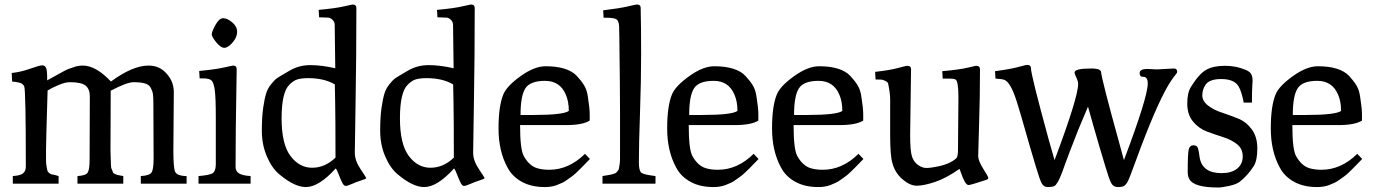

<svg xmlns="http://www.w3.org/2000/svg" viewBox="-20 -818 6116 855"><path d="M379 -107 380 -389Q380 -421 361.5 -436.5Q343 -452 291 -452Q271 -452 241 -439.5Q211 -427 192 -415Q185 -188 185 -154V-104Q185 -88 187.5 -76Q190 -64 191 -58.5Q192 -53 198.5 -48Q205 -43 208 -42Q223 -40 241 -34V0H37V-34Q70 -36 82.5 -46Q95 -56 95 -76Q95 -412 88 -433Q86 -438 79 -444.5Q72 -451 34 -455L32 -493Q72 -497 114 -512Q156 -527 168 -527Q180 -527 185 -516Q190 -505 190 -474V-460Q196 -463 213.5 -473Q231 -483 238.5 -487Q246 -491 260.5 -499Q275 -507 284 -510.5Q293 -514 306 -518Q326 -526 349 -526Q407 -526 474 -455Q571 -526 641 -526Q682 -526 710 -502Q754 -463 754 -408L752 -147Q752 -68 760.5 -52Q769 -36 804 -34H811V0H607V-34Q645 -36 654.5 -49.5Q664 -63 664 -111L663 -356Q663 -385 661 -399Q659 -413 651 -427.5Q643 -442 624 -447Q605 -452 575 -452Q545 -452 473 -414Q472 -284 472 -147L474 -83Q474 -71 478 -63.5Q482 -56 482.5 -51.5Q483 -47 490.5 -44Q498 -41 499.5 -40Q501 -39 513 -37Q525 -35 529 -34V0H325V-34Q362 -36 370.5 -49.5Q379 -63 379 -107Z M979 -605Q963 -605 943 -629.5Q923 -654 923 -665.5Q923 -677 939.5 -707Q956 -737 974 -737Q992 -737 1014 -718.5Q1036 -700 1036 -676Q1036 -652 1015.5 -628.5Q995 -605 979 -605ZM864 0V-34Q915 -38 928 -47.5Q941 -57 941 -87V-295Q941 -382 936.5 -416Q932 -450 922 -459.5Q912 -469 884 -469H869L867 -502Q941 -509 977.5 -517.5Q1014 -526 1017 -526Q1034 -526 1034 -510Q1034 -498 1033 -444Q1029 -230 1029 -75Q1029 -55 1045 -45.5Q1061 -36 1096 -34V0Z M1473 -514 1471 -664Q1471 -696 1470.5 -708.5Q1470 -721 1460.5 -730Q1451 -739 1441.5 -739.5Q1432 -740 1401 -741L1399 -774Q1475 -781 1511 -789.5Q1547 -798 1550 -798Q1567 -798 1567 -782Q1567 -567 1563.5 -369.5Q1560 -172 1560 -137.5Q1560 -103 1585.5 -65Q1611 -27 1611 -25Q1611 -23 1602.5 -19.5Q1594 -16 1581 -12Q1568 -8 1547.5 1Q1527 10 1519 10Q1511 10 1503 -6.5Q1495 -23 1487.5 -43Q1480 -63 1475 -68Q1400 15 1342 15Q1292 15 1226 -40Q1192 -67 1169 -120Q1146 -173 1146 -235Q1146 -297 1152 -338Q1158 -379 1165 -401.5Q1172 -424 1186.5 -442Q1201 -460 1208.5 -466Q1216 -472 1233 -482L1267 -502Q1310 -528 1361.5 -528Q1413 -528 1473 -514ZM1474 -116Q1474 -291 1472.5 -364.5Q1471 -438 1471 -442Q1424 -470 1353 -470Q1323 -470 1304.5 -464.5Q1286 -459 1268 -440Q1234 -406 1234 -291Q1234 -176 1273.5 -123.5Q1313 -71 1370 -71Q1427 -71 1474 -116Z M2000 -514 1998 -664Q1998 -696 1997.5 -708.5Q1997 -721 1987.5 -730Q1978 -739 1968.5 -739.5Q1959 -740 1928 -741L1926 -774Q2002 -781 2038 -789.5Q2074 -798 2077 -798Q2094 -798 2094 -782Q2094 -567 2090.5 -369.5Q2087 -172 2087 -137.5Q2087 -103 2112.5 -65Q2138 -27 2138 -25Q2138 -23 2129.5 -19.5Q2121 -16 2108 -12Q2095 -8 2074.5 1Q2054 10 2046 10Q2038 10 2030 -6.5Q2022 -23 2014.5 -43Q2007 -63 2002 -68Q1927 15 1869 15Q1819 15 1753 -40Q1719 -67 1696 -120Q1673 -173 1673 -235Q1673 -297 1679 -338Q1685 -379 1692 -401.5Q1699 -424 1713.5 -442Q1728 -460 1735.5 -466Q1743 -472 1760 -482L1794 -502Q1837 -528 1888.5 -528Q1940 -528 2000 -514ZM2001 -116Q2001 -291 1999.5 -364.5Q1998 -438 1998 -442Q1951 -470 1880 -470Q1850 -470 1831.5 -464.5Q1813 -459 1795 -440Q1761 -406 1761 -291Q1761 -176 1800.5 -123.5Q1840 -71 1897 -71Q1954 -71 2001 -116Z M2222 -399Q2238 -436 2299 -479.5Q2360 -523 2409.5 -523Q2459 -523 2494 -512Q2529 -501 2549 -479.5Q2569 -458 2581.5 -437.5Q2594 -417 2598 -386Q2606 -336 2606 -310V-281Q2574 -261 2501 -261H2296Q2296 -154 2312 -124Q2336 -80 2372 -69Q2395 -62 2426 -62Q2513 -62 2585 -133L2607 -110Q2603 -106 2588 -90.5Q2573 -75 2568 -70Q2563 -65 2549 -51.5Q2535 -38 2527.5 -33Q2520 -28 2506.5 -18Q2493 -8 2483.5 -4Q2474 0 2460 6Q2437 15 2406 15Q2346 15 2303.5 -8.5Q2261 -32 2240 -72Q2200 -145 2200 -246Q2200 -347 2222 -399ZM2298 -306H2355Q2488 -306 2513 -324Q2513 -367 2499 -398Q2473 -458 2407 -458Q2341 -458 2319.5 -424.5Q2298 -391 2298 -306Z M2663 0V-34Q2671 -35 2684 -37.5Q2697 -40 2701 -40.5Q2705 -41 2713.5 -44Q2722 -47 2724 -49Q2726 -51 2731 -57Q2736 -63 2736.5 -69Q2737 -75 2739 -85.5Q2741 -96 2741 -108V-323Q2741 -426 2738 -652L2737 -700Q2736 -725 2725 -732Q2714 -739 2681 -739H2668L2666 -772Q2740 -781 2776 -789.5Q2812 -798 2816 -798Q2833 -798 2833 -783Q2835 -701 2835 -578Q2835 -455 2830 -315.5Q2825 -176 2825 -95Q2825 -57 2836.5 -48.5Q2848 -40 2899 -34V0Z M2973 -399Q2989 -436 3050 -479.5Q3111 -523 3160.5 -523Q3210 -523 3245 -512Q3280 -501 3300 -479.5Q3320 -458 3332.5 -437.5Q3345 -417 3349 -386Q3357 -336 3357 -310V-281Q3325 -261 3252 -261H3047Q3047 -154 3063 -124Q3087 -80 3123 -69Q3146 -62 3177 -62Q3264 -62 3336 -133L3358 -110Q3354 -106 3339 -90.5Q3324 -75 3319 -70Q3314 -65 3300 -51.5Q3286 -38 3278.5 -33Q3271 -28 3257.5 -18Q3244 -8 3234.5 -4Q3225 0 3211 6Q3188 15 3157 15Q3097 15 3054.5 -8.5Q3012 -32 2991 -72Q2951 -145 2951 -246Q2951 -347 2973 -399ZM3049 -306H3106Q3239 -306 3264 -324Q3264 -367 3250 -398Q3224 -458 3158 -458Q3092 -458 3070.5 -424.5Q3049 -391 3049 -306Z M3440 -399Q3456 -436 3517 -479.5Q3578 -523 3627.5 -523Q3677 -523 3712 -512Q3747 -501 3767 -479.5Q3787 -458 3799.5 -437.5Q3812 -417 3816 -386Q3824 -336 3824 -310V-281Q3792 -261 3719 -261H3514Q3514 -154 3530 -124Q3554 -80 3590 -69Q3613 -62 3644 -62Q3731 -62 3803 -133L3825 -110Q3821 -106 3806 -90.5Q3791 -75 3786 -70Q3781 -65 3767 -51.5Q3753 -38 3745.5 -33Q3738 -28 3724.5 -18Q3711 -8 3701.5 -4Q3692 0 3678 6Q3655 15 3624 15Q3564 15 3521.5 -8.5Q3479 -32 3458 -72Q3418 -145 3418 -246Q3418 -347 3440 -399ZM3516 -306H3573Q3706 -306 3731 -324Q3731 -367 3717 -398Q3691 -458 3625 -458Q3559 -458 3537.5 -424.5Q3516 -391 3516 -306Z M4246 -148 4248 -385Q4248 -457 4235 -464Q4228 -468 4210 -468H4178L4176 -501Q4254 -508 4288.5 -516.5Q4323 -525 4326 -525Q4344 -525 4344 -510Q4344 -384 4340 -265Q4336 -146 4336 -124Q4336 -102 4358.5 -66.5Q4381 -31 4381 -25.5Q4381 -20 4372 -17Q4302 6 4293.5 6Q4285 6 4276.5 -8.5Q4268 -23 4261 -44Q4254 -65 4253 -66Q4193 -24 4143 -7.5Q4093 9 4062.5 9Q4032 9 3998.5 -20Q3965 -49 3954 -92Q3944 -124 3944 -216V-377Q3944 -402 3935 -446Q3933 -453 3922 -458Q3911 -463 3905 -463.5Q3899 -464 3879 -464L3877 -498Q3941 -505 3978 -515Q4015 -525 4019 -525Q4037 -525 4037 -510L4033 -218Q4033 -144 4041.5 -120Q4050 -96 4068.5 -83Q4087 -70 4105.5 -70Q4124 -70 4157.5 -77Q4191 -84 4212.5 -95.5Q4234 -107 4240 -115.5Q4246 -124 4246 -148Z M5132 -509 5208 -513Q5222 -513 5222 -498Q5222 -494 5218.5 -490Q5215 -486 5205 -472.5Q5195 -459 5181 -436Q5124 -337 5042 -113Q5007 -16 4999.5 -5Q4992 6 4986 10Q4977 15 4957.5 15Q4938 15 4928.5 -2.5Q4919 -20 4901.5 -79.5Q4884 -139 4875 -168Q4866 -197 4848.5 -259.5Q4831 -322 4825 -343L4782 -241Q4733 -116 4723.5 -88.5Q4714 -61 4709 -48.5Q4704 -36 4699 -24.5Q4694 -13 4690 -7Q4686 -1 4682.5 4Q4679 9 4674 11Q4664 15 4646 15Q4628 15 4619 -1.5Q4610 -18 4592.5 -77Q4575 -136 4567 -163Q4559 -190 4547 -232.5Q4535 -275 4526.5 -304Q4518 -333 4508 -365Q4480 -454 4451 -463Q4441 -466 4429 -466.5Q4417 -467 4413 -468L4411 -501Q4479 -510 4514 -519.5Q4549 -529 4553 -529Q4571 -529 4571 -514Q4571 -485 4649 -200L4676 -105Q4781 -384 4781 -444Q4781 -456 4773 -473Q4765 -490 4765 -495Q4765 -513 4839 -513Q4855 -513 4861 -511.5Q4867 -510 4870.5 -509.5Q4874 -509 4876 -507Q4878 -505 4879 -504Q4883 -503 4883 -498Q4888 -456 4964 -182L4985 -105Q5091 -385 5091 -446Q5091 -463 5085.5 -469.5Q5080 -476 5073 -476Q5055 -474 5055 -492.5Q5055 -511 5089 -511Z M5284 -432Q5320 -490 5352 -507.5Q5384 -525 5434 -525Q5484 -525 5524 -508Q5535 -504 5540 -500Q5558 -489 5558 -459Q5558 -456 5557 -444Q5555 -418 5555 -361H5518Q5517 -374 5509.5 -399Q5502 -424 5493 -437Q5473 -466 5418 -466Q5365 -466 5348 -440Q5334 -419 5334 -393.5Q5334 -368 5359 -348.5Q5384 -329 5420 -317Q5456 -305 5492.5 -290.5Q5529 -276 5554 -242.5Q5579 -209 5579 -157Q5579 -105 5564 -80Q5537 -37 5500 -8Q5485 3 5453 10Q5421 17 5405 17Q5298 17 5277 -19Q5269 -32 5269 -53Q5269 -134 5273.5 -152.5Q5278 -171 5294.5 -171Q5311 -171 5315 -157Q5319 -143 5322 -118Q5333 -47 5420 -47Q5464 -47 5489 -67Q5514 -87 5514 -121.5Q5514 -156 5488.5 -176Q5463 -196 5426.5 -207.5Q5390 -219 5354 -232.5Q5318 -246 5292.5 -277Q5267 -308 5267 -357Q5267 -406 5284 -432Z M5661 -399Q5677 -436 5738 -479.5Q5799 -523 5848.5 -523Q5898 -523 5933 -512Q5968 -501 5988 -479.5Q6008 -458 6020.5 -437.5Q6033 -417 6037 -386Q6045 -336 6045 -310V-281Q6013 -261 5940 -261H5735Q5735 -154 5751 -124Q5775 -80 5811 -69Q5834 -62 5865 -62Q5952 -62 6024 -133L6046 -110Q6042 -106 6027 -90.5Q6012 -75 6007 -70Q6002 -65 5988 -51.5Q5974 -38 5966.5 -33Q5959 -28 5945.5 -18Q5932 -8 5922.5 -4Q5913 0 5899 6Q5876 15 5845 15Q5785 15 5742.5 -8.5Q5700 -32 5679 -72Q5639 -145 5639 -246Q5639 -347 5661 -399ZM5737 -306H5794Q5927 -306 5952 -324Q5952 -367 5938 -398Q5912 -458 5846 -458Q5780 -458 5758.5 -424.5Q5737 -391 5737 -306Z"/></svg>

Font: Prociono
Style: Regular
Weight: 400
Designer: Barry Schwartz
Foundry: The Crud Factory
Version: Version 2.301